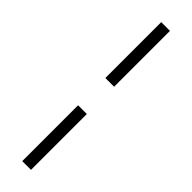

<svg xmlns="http://www.w3.org/2000/svg" viewBox="-324 -729 931 931"><g transform="rotate(45 142.0 -263.5)"><path d="M112 -740H172V-357H112ZM112 -170H172V213H112Z"/></g></svg>

Font: Inria Sans Light
Style: Regular
Weight: 300
Designer: Black Foundry Team
Foundry: Black Foundry
Version: Version 1.2; ttfautohint (v1.8.3)